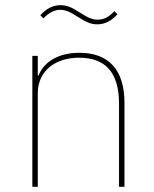

<svg xmlns="http://www.w3.org/2000/svg" viewBox="-20 -722 596 742"><path d="M105 0V-506H126V-430H129C146 -475 196 -518 287 -518C400 -518 461 -452 461 -325V0H440V-321C440 -445 385 -499 285 -499C244 -499 203 -488 174 -465C145 -442 126 -407 126 -362V0ZM356 -628C333 -628 314 -635 279 -658C250 -677 232 -684 213 -684C190 -684 169 -673 148 -651L136 -663C159 -689 185 -702 214 -702C237 -702 256 -695 291 -672C320 -653 338 -646 357 -646C381 -646 401 -656 422 -679L434 -667C411 -641 385 -628 356 -628Z"/></svg>

Font: Plexus Sans Thin
Style: Regular
Weight: 250
Version: Version 2.001;PS 002.001;hotconv 1.0.70;makeotf.lib2.5.58329